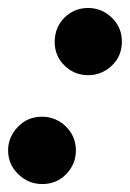

<svg xmlns="http://www.w3.org/2000/svg" viewBox="-39 -443 326 483"><path d="M183.1 -253.9Q147.9 -253.9 123.3 -278.1Q98.6 -302.2 98.6 -337.4Q98.6 -374 123 -398.4Q147.5 -422.9 182.6 -422.9Q217.3 -422.9 242.4 -398.4Q267.6 -374 267.6 -338.4Q267.6 -301.8 242.2 -277.8Q216.8 -253.9 183.1 -253.9ZM67.4 20Q32.7 20 7.1 -4.6Q-18.6 -29.3 -18.6 -64.9Q-18.6 -98.1 5.9 -123.8Q30.3 -149.4 66.4 -149.4Q101.6 -149.4 126.7 -124.8Q151.9 -100.1 151.9 -64.5Q151.9 -30.3 127.7 -5.1Q103.5 20 67.4 20Z"/></svg>

Font: Elstob
Style: Bold Italic
Weight: 700
Italic angle: -20°
Designer: Peter S. Baker
Version: Version 1.015